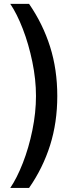

<svg xmlns="http://www.w3.org/2000/svg" viewBox="-20 -842 397 977"><path d="M127.9 114.3H32.2Q65.9 64.9 96.2 -12.5Q126.5 -89.8 144.8 -179.7Q163.1 -269.5 163.1 -353.5Q163.1 -437.5 144.5 -527.6Q126 -617.7 95.9 -695.3Q65.9 -772.9 32.2 -822.3H127.9Q198.2 -720.2 234.9 -604.2Q271.5 -488.3 271.5 -353.5Q271.5 -218.8 234.9 -102.8Q198.2 13.2 127.9 114.3Z"/></svg>

Font: WEMIX Pretendard Medium
Style: Regular
Weight: 500
Designer: Base glyphs from Inter by Rasmus Andersson; Hangeul glyphs from Noto Sans CJK(Source Han Sans) by Jang Soo-young and Kan
Foundry: Kil Hyung-jin
Version: Version 1.000